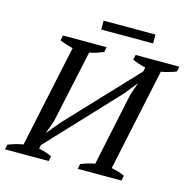

<svg xmlns="http://www.w3.org/2000/svg" viewBox="-114 -906 1010 1018"><g transform="rotate(15 391.0 -397.0)"><path d="M241.7 0H2L7.8 -27.3Q51.3 -44.4 90.3 -50.3L209.5 -611.3Q172.4 -619.6 136.7 -634.8L142.6 -662.6H382.3L376.5 -634.8Q359.9 -627.9 341.3 -621.6Q322.8 -615.2 300.3 -611.3L213.9 -210L188.5 -139.2L250 -213.4L603 -588.4L607.9 -611.3Q586.4 -616.2 568.8 -622.3Q551.3 -628.4 535.6 -634.8L541.5 -662.6H781.7L775.9 -634.8Q757.3 -627 736.3 -621.1Q715.3 -615.2 693.4 -611.3L574.2 -50.3Q595.7 -46.4 613.5 -41Q631.3 -35.6 647 -27.3L641.1 0H400.9L406.7 -27.3Q423.3 -34.2 442.6 -40.3Q461.9 -46.4 483.9 -50.3L568.4 -450.7L592.8 -522L536.1 -450.7L180.2 -71.3L175.8 -50.3Q197.3 -46.4 214.6 -40.5Q231.9 -34.7 247.6 -27.3ZM330.6 -745.6V-794.4H615.2V-745.6Z"/></g></svg>

Font: PT Astra Serif
Style: Italic
Weight: 400
Italic angle: -16°
Designer: A.Korolkova, I. Chaeva
Foundry: ParaType Ltd
Version: Version 1.001